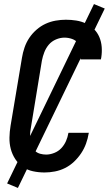

<svg xmlns="http://www.w3.org/2000/svg" viewBox="-20 -840 540 944"><path d="M199 8Q170 8 142 2Q114 -4 92 -19.5Q70 -35 55 -58Q40 -81 33 -107.5Q26 -134 26.5 -163Q27 -192 32 -222L88 -556Q92 -581 100.5 -606Q109 -631 123.5 -653Q138 -675 159 -693.5Q180 -712 204 -723Q228 -734 253.5 -738.5Q279 -743 304 -743Q330 -743 355 -739Q380 -735 402.5 -724.5Q425 -714 442 -697Q459 -680 468.5 -657.5Q478 -635 480 -609.5Q482 -584 478 -558L476 -548H376L377 -554Q381 -574 378 -593Q375 -612 364 -627Q353 -642 334.5 -648.5Q316 -655 297 -655Q276 -655 255 -646Q234 -637 220 -620.5Q206 -604 198 -583.5Q190 -563 186 -542L131 -207Q128 -192 128 -177Q128 -162 130 -147.5Q132 -133 137.5 -120Q143 -107 153 -97.5Q163 -88 177.5 -84Q192 -80 207 -80Q226 -80 246.5 -88Q267 -96 281.5 -111.5Q296 -127 304.5 -146.5Q313 -166 316 -185L317 -187H417L416 -184Q412 -159 403 -134Q394 -109 379 -86.5Q364 -64 344 -45Q324 -26 300 -14Q276 -2 250 3Q224 8 199 8ZM68 84 15 62 442 -820 495 -798Z"/></svg>

Font: Iosevka Semibold Oblique
Style: Regular
Weight: 600
Italic angle: -9°
Monospace: yes
Designer: Belleve Invis
Foundry: Belleve Invis
Version: Version 32.5.0; ttfautohint (v1.8.4)